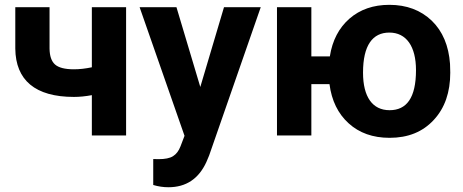

<svg xmlns="http://www.w3.org/2000/svg" viewBox="-20 -558 1907 791"><path d="M499.5 -528.3H358.4V-280.8C332.5 -275.4 308.1 -272.5 284.7 -272.5C247.1 -272.5 221.2 -279.3 206.5 -292.5C191.9 -305.7 184.6 -327.1 184.1 -357.9V-528.3H43V-357.9C44.4 -227.5 125 -158.7 284.7 -158.7C307.6 -158.7 332 -161.1 358.4 -166V0H499.5Z M707 -528.3H555.2L740.2 1.5L723.6 44.9C716.3 64 706.1 77.1 692.9 85.4C679.7 93.8 659.7 97.7 632.8 97.7L611.3 97.2V204.1C632.3 210.4 653.3 213.4 673.8 213.4C746.6 213.4 798.3 178.7 830.1 109.9L841.8 82L1054.2 -528.3H902.8L805.2 -199.7Z M1262.7 -528.3H1121.1V0H1262.7V-211.4H1337.4C1346.2 -143.6 1372.6 -89.4 1416.5 -49.8C1460 -10.3 1516.1 9.8 1585 9.8C1661.1 9.8 1721.7 -14.6 1767.1 -64C1812.5 -112.8 1835 -177.7 1835 -258.8L1834 -294.9C1828.6 -369.6 1803.7 -429.2 1758.8 -472.7C1713.4 -516.1 1655.3 -538.1 1584 -538.1C1518.1 -538.1 1463.4 -519 1419.9 -481.4C1376.5 -443.4 1349.1 -391.6 1338.9 -325.7H1262.7ZM1475.6 -258.8C1475.6 -371.6 1515.1 -423.8 1584 -423.8C1653.8 -423.8 1693.8 -367.2 1693.8 -269C1693.8 -154.3 1654.8 -104 1585 -104C1514.6 -104 1475.6 -158.7 1475.6 -258.8Z"/></svg>

Font: Roboto
Style: Bold
Weight: 700
Designer: Google
Version: Version 2.137; 2017